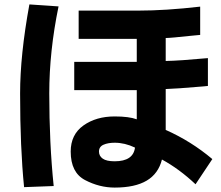

<svg xmlns="http://www.w3.org/2000/svg" viewBox="-20 -726 1002 869"><path d="M71 -303Q71 -477 113 -706L245 -697Q203 -494 203 -303Q203 -78 223 116L89 121Q71 -58 71 -303ZM713 -4Q697 60 644 91.5Q591 123 499 123Q430 123 365 89Q300 55 300 -40Q300 -117 357.5 -158Q415 -199 499 -199Q564 -199 599 -186V-318H316V-446H599V-550H336V-678H606Q730 -678 886 -696V-568Q872 -566 844 -564Q752 -554 730 -554V-450Q791 -451 921 -463V-337L901 -335Q772 -324 730 -323V-138Q845 -87 941 -6L865 108Q792 39 713 -4ZM499 -80Q469 -80 448.5 -71Q428 -62 428 -40Q428 -20 445 -8Q462 4 499 4Q583 4 591 -58Q545 -80 499 -80Z"/></svg>

Font: Gmarket Sans TTF Bold
Style: Regular
Weight: 700
Designer: Creative Director : Sungho Lee; Art Director : Kiwoong Choi; Project Manager : Sori Yang, Jongwook Yoon; Font Designer :
Foundry: Sandoll Inc.
Version: Version 1.000;hotconv 1.0.109;makeotfexe 2.5.65596